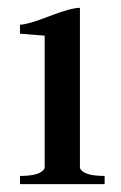

<svg xmlns="http://www.w3.org/2000/svg" viewBox="-20 -470 308 490"><path d="M31 0V-21Q85 -21 94 -41V-379Q32 -384 31 -384V-407Q50 -407 105.5 -428.5Q161 -450 184 -450V-41Q193 -21 247 -21V0Z"/></svg>

Font: Judson
Style: Regular
Weight: 400
Version: Version 20110429